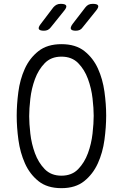

<svg xmlns="http://www.w3.org/2000/svg" viewBox="-20 -970 640 1000"><path d="M300 -55Q354 -55 387 -89Q420 -123 438 -172Q456 -221 462 -274.5Q468 -328 468 -367Q468 -405 462 -457.5Q456 -510 438 -559Q420 -608 387 -641.5Q354 -675 300 -675Q246 -675 213 -641Q180 -607 162 -558Q144 -509 138 -456Q132 -403 132 -365Q132 -327 138 -274Q144 -221 162 -172Q180 -123 213 -89Q246 -55 300 -55ZM300 10Q226 10 180.5 -26.5Q135 -63 110 -119Q85 -175 76 -241Q67 -307 67 -367Q67 -425 75.5 -490.5Q84 -556 109 -611.5Q134 -667 180 -703.5Q226 -740 300 -740Q374 -740 419.5 -704Q465 -668 490 -613Q515 -558 524 -492.5Q533 -427 533 -369Q533 -308 524 -241.5Q515 -175 489.5 -119Q464 -63 418.5 -26.5Q373 10 300 10ZM375 -810Q354 -810 349.5 -818.5Q345 -827 358 -845L425 -932Q432 -941 441 -945.5Q450 -950 463 -950Q487 -950 491 -941Q495 -932 480 -914L410 -827Q404 -818 395 -814Q386 -810 375 -810ZM209 -810Q187 -810 182.5 -818.5Q178 -827 192 -845L258 -932Q266 -941 275 -945.5Q284 -950 296 -950Q320 -950 324.5 -941Q329 -932 314 -914L244 -827Q237 -818 228.5 -814Q220 -810 209 -810Z"/></svg>

Font: Maple Mono NL ExtraLight
Style: Regular
Weight: 275
Monospace: yes
Designer: subframe7536
Version: Version 7.000